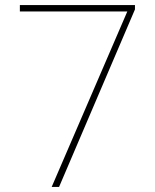

<svg xmlns="http://www.w3.org/2000/svg" viewBox="-20 -734 610 754"><path d="M183 0H212L510 -697V-714H58V-689H480Z"/></svg>

Font: Noto Sans Thai Looped Thin
Style: Regular
Weight: 100
Designer: Sasikarn Vongin, Ben Mitchell
Foundry: The Fontpad Ltd
Version: Version 1.001